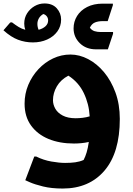

<svg xmlns="http://www.w3.org/2000/svg" viewBox="-88 -828 766 1109"><path d="M265 -715Q265 -676 243 -646Q221 -616 184 -599.5Q147 -583 102 -583Q57 -583 16 -598.5Q-25 -614 -68 -653L-29 -698L-19 -699Q2 -683 20 -672Q38 -661 58 -656Q52 -673 52 -692Q52 -725 68.5 -751Q85 -777 111.5 -792.5Q138 -808 169 -808Q215 -808 240 -780Q265 -752 265 -715ZM337 -664Q337 -703 357 -735.5Q377 -768 415 -787.5Q453 -807 505 -807H564V-798L534 -706H506Q480 -706 461 -698.5Q442 -691 431 -668Q442 -653 458 -648Q474 -643 494 -643H565V-633L535 -543H467Q409 -543 373 -578.5Q337 -614 337 -664ZM128 -690Q128 -672 135 -656Q159 -662 174.5 -676Q190 -690 190 -710Q190 -724 182 -734Q174 -744 162 -747Q145 -737 136.5 -722Q128 -707 128 -690ZM274 261Q209 261 160.5 249Q112 237 85 225Q58 213 58 213L110 76H121Q163 97 209 105Q255 113 288 113Q321 113 346.5 109.5Q372 106 395 96Q405 77 412.5 52Q420 27 425 -8Q403 -3 381 -1Q359 1 339 1Q256 1 192 -25.5Q128 -52 91 -103.5Q54 -155 54 -229Q54 -287 75.5 -338Q97 -389 134 -428.5Q171 -468 218.5 -490.5Q266 -513 319 -513Q371 -513 421.5 -486.5Q472 -460 513 -411Q554 -362 579 -293.5Q604 -225 604 -141Q604 54 515.5 157.5Q427 261 274 261ZM218 -249Q218 -224 231.5 -200Q245 -176 274.5 -160.5Q304 -145 349 -145Q368 -145 389 -147.5Q410 -150 430 -156Q426 -228 396 -290.5Q366 -353 307 -391Q263 -368 240.5 -329.5Q218 -291 218 -249Z"/></svg>

Font: Kufam
Style: Bold
Weight: 700
Designer: Wael Morcos, Artur Schmal
Foundry: Original Type
Version: Version 1.300; ttfautohint (v1.8.3)